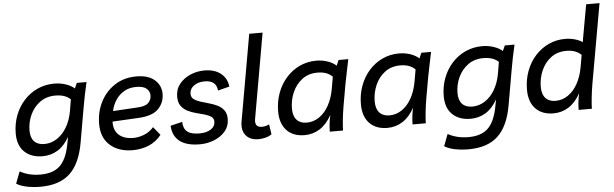

<svg xmlns="http://www.w3.org/2000/svg" viewBox="-55 -945 4348 1359"><g transform="rotate(-5 2119.0 -265.0)"><path d="M183 210Q135 210 88.5 201Q42 192 13 173L45 89Q109 124 191 124Q279 124 327 80.5Q375 37 396 -63L408 -125Q372 -62 324 -33Q276 -4 217 -4Q137 -4 89 -49.5Q41 -95 41 -180Q41 -249 64 -309Q87 -369 128 -414Q169 -459 224 -484Q279 -509 343 -509Q386 -509 424.5 -496Q463 -483 486 -462L503 -500H572Q561 -452 552 -408.5Q543 -365 536 -323L493 -77Q467 72 392.5 141Q318 210 183 210ZM237 -89Q285 -89 326.5 -116Q368 -143 396.5 -191Q425 -239 437 -304L451 -388Q413 -424 344 -424Q280 -424 234.5 -391Q189 -358 164.5 -305Q140 -252 140 -193Q140 -142 165 -115.5Q190 -89 237 -89Z M856 9Q757 9 696 -44.5Q635 -98 635 -196Q635 -281 671 -352Q707 -423 772.5 -466Q838 -509 927 -509Q1011 -509 1056 -469.5Q1101 -430 1101 -370Q1101 -308 1058.5 -264Q1016 -220 918 -215L731 -205Q729 -143 765.5 -110Q802 -77 869 -77Q907 -77 946.5 -93Q986 -109 1013 -141L1061 -82Q1023 -35 971 -13Q919 9 856 9ZM919 -435Q870 -435 833.5 -414Q797 -393 773.5 -357.5Q750 -322 741 -279L911 -289Q969 -291 992 -312.5Q1015 -334 1015 -366Q1015 -396 992 -415.5Q969 -435 919 -435Z M1334 9Q1239 9 1190 -29.5Q1141 -68 1138 -140L1222 -160Q1223 -113 1250 -90.5Q1277 -68 1337 -68Q1387 -68 1418 -88Q1449 -108 1449 -142Q1449 -165 1431 -177.5Q1413 -190 1385 -198Q1357 -206 1325.5 -214Q1294 -222 1266 -236Q1238 -250 1220 -274.5Q1202 -299 1202 -340Q1202 -393 1232 -430.5Q1262 -468 1309.5 -488.5Q1357 -509 1410 -509Q1482 -509 1526 -474Q1570 -439 1576 -380L1494 -359Q1488 -432 1405 -432Q1359 -432 1328.5 -410Q1298 -388 1298 -353Q1298 -328 1316 -314.5Q1334 -301 1362 -292Q1390 -283 1421.5 -274.5Q1453 -266 1481 -252.5Q1509 -239 1527 -215.5Q1545 -192 1545 -153Q1545 -102 1514.5 -66Q1484 -30 1435.5 -10.5Q1387 9 1334 9Z M1750 9Q1689 9 1659.5 -28.5Q1630 -66 1641 -127L1749 -740H1844L1738 -137Q1727 -76 1782 -76Q1796 -76 1810 -80Q1824 -84 1833 -89L1844 -18Q1828 -5 1802 2Q1776 9 1750 9Z M2078 9Q1997 9 1951 -39Q1905 -87 1905 -174Q1905 -244 1927.5 -305Q1950 -366 1991 -412Q2032 -458 2086.5 -483.5Q2141 -509 2205 -509Q2247 -509 2285 -496Q2323 -483 2346 -461L2363 -500H2432Q2422 -452 2413 -408.5Q2404 -365 2396 -323L2369 -170Q2361 -122 2356 -74.5Q2351 -27 2351 0H2257Q2257 -29 2260.5 -59Q2264 -89 2271 -118Q2235 -53 2186 -22Q2137 9 2078 9ZM2100 -78Q2148 -78 2188.5 -105.5Q2229 -133 2257 -183Q2285 -233 2297 -300L2312 -386Q2274 -424 2206 -424Q2142 -424 2097 -390Q2052 -356 2028 -301.5Q2004 -247 2004 -185Q2004 -133 2029 -105.5Q2054 -78 2100 -78Z M2666 9Q2585 9 2539 -39Q2493 -87 2493 -174Q2493 -244 2515.5 -305Q2538 -366 2579 -412Q2620 -458 2674.5 -483.5Q2729 -509 2793 -509Q2835 -509 2873 -496Q2911 -483 2934 -461L2951 -500H3020Q3010 -452 3001 -408.5Q2992 -365 2984 -323L2957 -170Q2949 -122 2944 -74.5Q2939 -27 2939 0H2845Q2845 -29 2848.5 -59Q2852 -89 2859 -118Q2823 -53 2774 -22Q2725 9 2666 9ZM2688 -78Q2736 -78 2776.5 -105.5Q2817 -133 2845 -183Q2873 -233 2885 -300L2900 -386Q2862 -424 2794 -424Q2730 -424 2685 -390Q2640 -356 2616 -301.5Q2592 -247 2592 -185Q2592 -133 2617 -105.5Q2642 -78 2688 -78Z M3224 210Q3176 210 3129.5 201Q3083 192 3054 173L3086 89Q3150 124 3232 124Q3320 124 3368 80.5Q3416 37 3437 -63L3449 -125Q3413 -62 3365 -33Q3317 -4 3258 -4Q3178 -4 3130 -49.5Q3082 -95 3082 -180Q3082 -249 3105 -309Q3128 -369 3169 -414Q3210 -459 3265 -484Q3320 -509 3384 -509Q3427 -509 3465.5 -496Q3504 -483 3527 -462L3544 -500H3613Q3602 -452 3593 -408.5Q3584 -365 3577 -323L3534 -77Q3508 72 3433.5 141Q3359 210 3224 210ZM3278 -89Q3326 -89 3367.5 -116Q3409 -143 3437.5 -191Q3466 -239 3478 -304L3492 -388Q3454 -424 3385 -424Q3321 -424 3275.5 -391Q3230 -358 3205.5 -305Q3181 -252 3181 -193Q3181 -142 3206 -115.5Q3231 -89 3278 -89Z M3846 9Q3765 9 3719 -39Q3673 -87 3673 -174Q3673 -244 3695.5 -305Q3718 -366 3759 -412Q3800 -458 3854.5 -483.5Q3909 -509 3973 -509Q4008 -509 4040.5 -500Q4073 -491 4096 -475L4100 -501L4143 -740H4238L4137 -170Q4129 -122 4124 -74.5Q4119 -27 4119 0H4025Q4025 -29 4028.5 -59Q4032 -89 4039 -118Q4003 -53 3954 -22Q3905 9 3846 9ZM3868 -78Q3916 -78 3956.5 -105.5Q3997 -133 4025 -183Q4053 -233 4065 -300L4080 -386Q4042 -424 3974 -424Q3910 -424 3865 -390Q3820 -356 3796 -301.5Q3772 -247 3772 -185Q3772 -133 3797 -105.5Q3822 -78 3868 -78Z"/></g></svg>

Font: Livvic Medium
Style: Italic
Weight: 500
Italic angle: -10°
Designer: Jacques Le Bailly, Baron von Fonthausen
Version: Version 1.001; ttfautohint (v1.8.2)